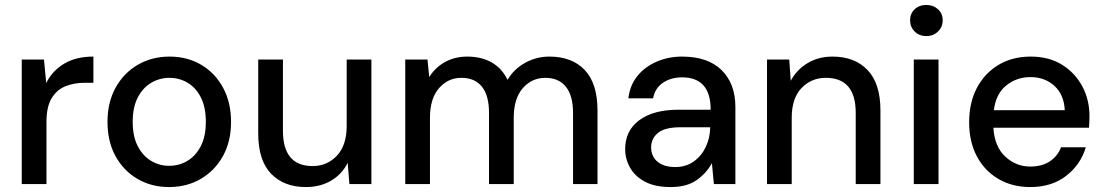

<svg xmlns="http://www.w3.org/2000/svg" viewBox="-20 -745 4472 777"><path d="M68 0V-504H158L167 -409Q192 -459 240 -487.5Q288 -516 358 -516V-410H322Q280 -410 245 -396Q210 -382 189 -347.5Q168 -313 168 -251V0Z M664 12Q593 12 536.5 -21Q480 -54 447.5 -113Q415 -172 415 -252Q415 -331 448 -390.5Q481 -450 538 -483Q595 -516 666 -516Q738 -516 794 -483Q850 -450 882.5 -390.5Q915 -331 915 -252Q915 -172 882 -113Q849 -54 792.5 -21Q736 12 664 12ZM664 -74Q705 -74 738.5 -94Q772 -114 792.5 -153.5Q813 -193 813 -252Q813 -311 793 -350.5Q773 -390 739.5 -410Q706 -430 666 -430Q626 -430 592 -410Q558 -390 537.5 -350.5Q517 -311 517 -252Q517 -193 537.5 -153.5Q558 -114 591.5 -94Q625 -74 664 -74Z M1218 12Q1129 12 1077 -42Q1025 -96 1025 -205V-504H1125V-216Q1125 -73 1245 -73Q1304 -73 1343.5 -115Q1383 -157 1383 -235V-504H1483V0H1394L1387 -86Q1364 -40 1320 -14Q1276 12 1218 12Z M1620 0V-504H1710L1717 -433Q1741 -472 1781 -494Q1821 -516 1871 -516Q1928 -516 1969.5 -492.5Q2011 -469 2034 -422Q2060 -466 2105.5 -491Q2151 -516 2203 -516Q2295 -516 2346.5 -461.5Q2398 -407 2398 -298V0H2299V-288Q2299 -358 2270 -394Q2241 -430 2187 -430Q2132 -430 2095.5 -388Q2059 -346 2059 -268V0H1959V-288Q1959 -358 1930.5 -394Q1902 -430 1847 -430Q1793 -430 1756.5 -388Q1720 -346 1720 -268V0Z M2694 12Q2631 12 2590.5 -9.5Q2550 -31 2530 -66Q2510 -101 2510 -142Q2510 -216 2567 -258.5Q2624 -301 2726 -301H2856Q2856 -432 2740 -432Q2696 -432 2663.5 -410.5Q2631 -389 2623 -347H2523Q2529 -400 2559.5 -437.5Q2590 -475 2637.5 -495.5Q2685 -516 2740 -516Q2845 -516 2900.5 -461Q2956 -406 2956 -312V0H2869L2861 -85Q2839 -44 2799 -16Q2759 12 2694 12ZM2713 -69Q2756 -69 2787.5 -91.5Q2819 -114 2836 -150Q2853 -186 2854 -227V-230H2735Q2670 -230 2642.5 -207Q2615 -184 2615 -149Q2615 -112 2641 -90.5Q2667 -69 2713 -69Z M3084 0V-504H3174L3180 -418Q3204 -463 3248 -489.5Q3292 -516 3349 -516Q3439 -516 3491 -461.5Q3543 -407 3543 -298V0H3443V-288Q3443 -430 3322 -430Q3263 -430 3223.5 -388.5Q3184 -347 3184 -269V0Z M3729 -599Q3700 -599 3681.5 -617.5Q3663 -636 3663 -663Q3663 -690 3681.5 -707.5Q3700 -725 3729 -725Q3757 -725 3776 -707.5Q3795 -690 3795 -663Q3795 -636 3776 -617.5Q3757 -599 3729 -599ZM3678 0V-504H3778V0Z M4149 12Q4077 12 4021 -20.5Q3965 -53 3933.5 -112Q3902 -171 3902 -250Q3902 -330 3933.5 -389.5Q3965 -449 4021 -482.5Q4077 -516 4151 -516Q4225 -516 4278 -483Q4331 -450 4360 -395.5Q4389 -341 4389 -275Q4389 -265 4388.5 -253.5Q4388 -242 4387 -228H4000Q4005 -151 4048.5 -111Q4092 -71 4149 -71Q4197 -71 4228.5 -92Q4260 -113 4274 -149H4374Q4354 -80 4295.5 -34Q4237 12 4149 12ZM4150 -433Q4094 -433 4052 -399Q4010 -365 4002 -299H4289Q4286 -362 4247 -397.5Q4208 -433 4150 -433Z"/></svg>

Font: DM Sans Medium
Style: Regular
Weight: 500
Designer: Colophon Foundry, Jonny Pinhorn
Foundry: Colophon Foundry
Version: Version 4.004; ttfautohint (v1.8.4.7-5d5b)